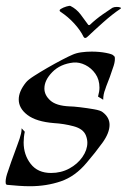

<svg xmlns="http://www.w3.org/2000/svg" viewBox="-34 -650 440 666"><path d="M211 -629Q231 -619 245.5 -600Q260 -581 272 -564Q273 -563 275 -563Q277 -563 278 -564Q299 -584 323.5 -601Q348 -618 356 -623Q362 -626 371 -626Q379 -626 383.5 -624Q388 -622 383 -619Q356 -601 324 -572.5Q292 -544 270 -523Q261 -514 256 -522Q245 -545 223.5 -568.5Q202 -592 176 -609Q169 -614 177 -619Q185 -624 196.5 -627.5Q208 -631 211 -629ZM70 -4Q51 -4 30.5 -5.5Q10 -7 -11 -9L-14 -13Q-16 -26 -9.5 -46.5Q-3 -67 5 -89Q8 -97 14 -113.5Q20 -130 26 -146.5Q32 -163 34 -169Q37 -179 39 -187Q41 -195 41 -205L52 -193Q50 -184 49 -174.5Q48 -165 48 -156Q48 -113 72.5 -81.5Q97 -50 143 -50Q178 -50 206.5 -65.5Q235 -81 252 -105.5Q269 -130 269 -155Q269 -167 264 -180Q255 -203 221.5 -212Q188 -221 153 -223Q92 -228 61.5 -251Q31 -274 31 -305Q31 -333 56 -364Q63 -373 84 -386.5Q105 -400 131 -415Q157 -430 181 -442.5Q205 -455 217 -460Q230 -466 247.5 -468.5Q265 -471 284 -471Q311 -471 334 -466.5Q357 -462 360 -457L364 -453Q366 -440 360.5 -422.5Q355 -405 347 -383Q343 -372 338.5 -361Q334 -350 331 -340Q324 -323 324 -304L306 -315Q311 -333 311 -346Q311 -374 297 -394Q283 -414 262 -424.5Q241 -435 220 -433Q175 -428 147.5 -400Q120 -372 120 -343Q120 -320 140.5 -301.5Q161 -283 207 -281Q219 -281 244 -278Q269 -275 292 -271Q315 -267 322 -261Q346 -243 346 -217Q346 -189 321.5 -155Q297 -121 267 -86Q227 -38 177 -21Q127 -4 70 -4Z"/></svg>

Font: Kings
Style: Regular
Weight: 400
Designer: Robert E. Leuschke
Foundry: Robert E. Leuschke
Version: Version 1.010; ttfautohint (v1.8.3)